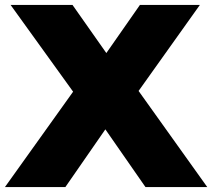

<svg xmlns="http://www.w3.org/2000/svg" viewBox="-52 -760 862 780"><path d="M539 0 376 -234.5 245 -387.5 -9 -740H242.5L380 -544.5L511 -390.5L790 0ZM-32 0 245 -387.5 380 -544.5 516.5 -740H760L511 -390.5L376 -234.5L213.5 0Z"/></svg>

Font: Encode Sans SC SemiExpanded Black
Style: Regular
Weight: 900
Width: 6
Designer: Multiple Designers
Foundry: Impallari Type
Version: Version 3.002